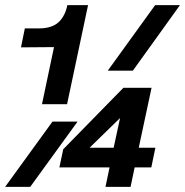

<svg xmlns="http://www.w3.org/2000/svg" viewBox="-51 -730 723 750"><path d="M113 -323 160 -546 31 -545 46 -619H100Q152 -619 178 -643.5Q204 -668 212 -710H293L211 -323ZM370 -454 555 -710H652L468 -454ZM-31 0 154 -255H252L67 0ZM361 0 377 -76H181L196 -147L431 -387H541L491 -153H556L540 -76H475L459 0ZM299 -153H393L418 -269Z"/></svg>

Font: Geist Mono
Style: Bold Italic
Weight: 700
Italic angle: -12°
Monospace: yes
Designer: Basement.studio, Andrés Briganti, Mateo Zaragoza
Foundry: Basement.studio, Vercel, Andrés Briganti, Guido Ferreyra, Mateo Zaragoza
Version: Version 1.500; ttfautohint (v1.8.4.7-5d5b)